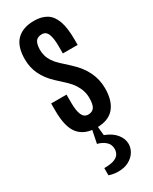

<svg xmlns="http://www.w3.org/2000/svg" viewBox="-262 -799 928 1163"><g transform="rotate(-30 202.0 -217.5)"><path d="M211.4 9.8Q128.9 9.8 87.4 -40Q45.9 -89.8 45.9 -203.6V-255.4H153.3V-198.7Q153.3 -143.1 166 -113.8Q178.7 -84.5 207.5 -84.5Q235.8 -84.5 249.5 -103.3Q263.2 -122.1 263.2 -169.4Q263.2 -194.8 255.6 -219.2Q248 -243.7 232.4 -267.6Q216.8 -291.5 192.4 -314.5L134.3 -368.2Q88.4 -411.1 64.9 -460Q41.5 -508.8 41.5 -565.9Q41.5 -656.2 84.2 -698.7Q127 -741.2 205.6 -741.2Q257.3 -741.2 292.2 -720Q327.1 -698.7 344.7 -650.4Q362.3 -602.1 362.3 -519.5V-482.4H258.8V-532.2Q258.8 -587.9 247.1 -617.4Q235.4 -647 206.5 -647Q178.2 -647 164.6 -630.9Q150.9 -614.7 149.4 -572.8Q148.9 -551.3 155 -529.3Q161.1 -507.3 174.8 -486.3Q188.5 -465.3 210 -445.3L270 -390.1Q322.8 -341.8 348.9 -287.6Q375 -233.4 375 -172.4Q375 -85.4 335.2 -37.8Q295.4 9.8 211.4 9.8ZM192.4 305.7Q160.6 305.7 128.9 294.9V244.6Q175.3 244.6 199.5 234.9Q223.6 225.1 232.7 209.2Q241.7 193.4 241.7 175.3Q241.7 142.1 217.8 122.1Q193.8 102.1 163.6 95.7L183.1 0H219.2L226.1 69.8Q278.3 89.8 304.2 122.3Q330.1 154.8 330.1 190.4Q330.1 220.2 313.5 246.6Q296.9 272.9 266.1 289.3Q235.4 305.7 192.4 305.7Z"/></g></svg>

Font: Antonio SemiBold
Style: Regular
Weight: 600
Designer: Vernon Adams
Foundry: Vernon Adams
Version: Version 1.002